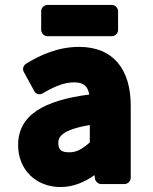

<svg xmlns="http://www.w3.org/2000/svg" viewBox="-20 -717 618 774"><path d="M53 -132C53 -33 125 37 224 37C276 37 321 17 361 -11L363 4C365 15 376 25 388 25H482C493 25 507 15 507 0V-291C507 -437 437 -528 299 -528C214 -528 141 -495 85 -460C75 -454 69 -439 76 -427L118 -350C125 -336 142 -334 153 -341C195 -366 237 -385 278 -385C320 -385 334 -367 340 -336C156 -312 53 -253 53 -132ZM215 -141C215 -166 231 -194 342 -213V-143C312 -116 288 -103 260 -103C227 -103 215 -113 215 -141ZM146 -596C146 -585 156 -571 171 -571H431C442 -571 456 -581 456 -596V-672C456 -683 446 -697 431 -697H171C160 -697 146 -687 146 -672Z"/></svg>

Font: Falling Sky
Style: Blk
Weight: 900
Designer: Paul D. Hunt
Foundry: Adobe Systems Incorporated
Version: Version 1.02